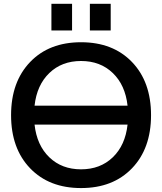

<svg xmlns="http://www.w3.org/2000/svg" viewBox="-20 -959 834 990"><path d="M158.2 -414.1H637.7Q626 -520.5 561.5 -582.5Q497.1 -644.5 397.9 -644.5Q298.8 -644.5 234.4 -582.5Q169.9 -520.5 158.2 -414.1ZM158.2 -316.4Q169.9 -210 234.4 -147.9Q298.8 -85.9 397.9 -85.9Q497.1 -85.9 561.5 -147.9Q626 -210 637.7 -316.4ZM135.7 -639.6Q233.4 -741.2 397.9 -741.2Q562.5 -741.2 660.6 -639.2Q758.8 -537.1 758.8 -365.2Q758.8 -193.4 660.6 -91.3Q562.5 10.7 397.9 10.7Q233.4 10.7 135.3 -91.3Q37.1 -193.4 37.1 -365.2Q37.1 -537.1 135.7 -639.6ZM245.1 -801.8V-939.5H351.6V-801.8ZM443.4 -801.8V-939.5H550.8V-801.8Z"/></svg>

Font: Gen Shin Gothic Medium
Style: Regular
Weight: 500
Designer: [Source Han Sans]
Ryoko NISHIZUKA  (kana & ideographs); Paul D. Hunt (Latin, Greek & Cyrillic); Wenlong ZHANG  (bopomofo
Version: Version 1.002.20150607